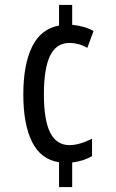

<svg xmlns="http://www.w3.org/2000/svg" viewBox="-20 -744 469 774"><path d="M271 -644Q322 -639 357 -619L332 -551Q313 -562 294.5 -566.5Q276 -571 261 -571Q207 -571 182 -519.5Q157 -468 157 -364Q157 -259 182.5 -209Q208 -159 260 -159Q281 -159 304.5 -166Q328 -173 351 -185V-115Q319 -95 271 -89V10H218V-90Q145 -101 109.5 -171.5Q74 -242 74 -363Q74 -484 109.5 -556Q145 -628 218 -641V-724H271Z"/></svg>

Font: Noto Sans Myanmar ExtraCondensed
Style: Regular
Weight: 400
Width: 2
Designer: Monotype Design Team
Foundry: Monotype Imaging Inc.
Version: Version 2.107; ttfautohint (v1.8.4.7-5d5b)